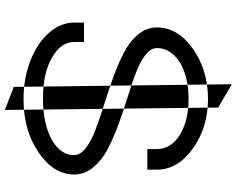

<svg xmlns="http://www.w3.org/2000/svg" viewBox="-112 -766 975 791"><g transform="rotate(90 375.5 -370.5)"><path d="M327 -838 423 -782 433 97 338 60ZM679 -530Q679 -615 592 -677.5Q505 -740 386 -740Q267 -739 180 -677Q93 -615 93 -530Q93 -487 122 -452Q151 -417 197.5 -393Q244 -369 300 -349Q356 -329 412 -311.5Q468 -294 514.5 -276.5Q561 -259 590 -236.5Q619 -214 619 -187Q619 -151 590 -122Q561 -93 508 -76.5Q455 -60 387 -60Q385 -60 384 -60Q282 -60 217.5 -97Q153 -134 153 -189V-229H73V-189Q73 -133 115 -85Q157 -37 229.5 -8.5Q302 20 387 20Q389 20 390 20Q517 20 608 -42Q699 -104 699 -189Q699 -231 670 -266.5Q641 -302 595.5 -326Q550 -350 494 -370.5Q438 -391 382.5 -408Q327 -425 281 -442.5Q235 -460 206.5 -482Q178 -504 178 -530Q178 -558 193 -581.5Q208 -605 235 -622.5Q262 -640 301 -650Q340 -660 386 -660Q448 -660 495.5 -643Q543 -626 568.5 -596.5Q594 -567 594 -530V-490H679Z"/></g></svg>

Font: Nordica Advanced
Style: RegularExtended
Weight: 300
Version: Version 1.07